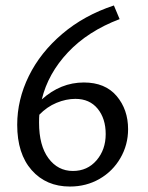

<svg xmlns="http://www.w3.org/2000/svg" viewBox="-20 -678 541 703"><path d="M449 -205Q449 -148 421 -99.5Q393 -51 344.5 -23Q296 5 236 5Q149 5 96 -55Q43 -115 43 -221Q43 -313 85.5 -399.5Q128 -486 208 -554Q288 -622 397 -658L418 -608Q302 -564 229 -486.5Q156 -409 133 -314Q202 -376 287 -376Q365 -376 407 -326.5Q449 -277 449 -205ZM367 -187Q367 -244 337.5 -280Q308 -316 256 -316Q222 -316 187 -301.5Q152 -287 124 -258Q123 -248 123 -229Q123 -145 157.5 -98.5Q192 -52 247 -52Q300 -52 333.5 -91Q367 -130 367 -187Z"/></svg>

Font: Ysabeau Medium
Style: Regular
Weight: 500
Designer: Christian Thalmann (Catharsis Fonts)
Version: Version 0.003